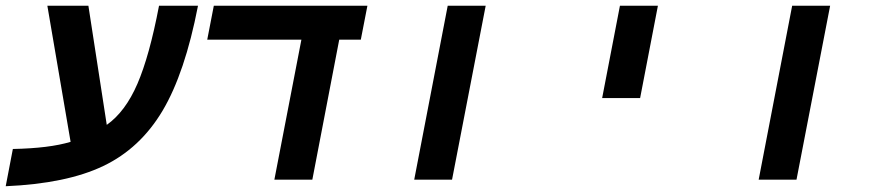

<svg xmlns="http://www.w3.org/2000/svg" viewBox="-59 -626 3080 669"><path d="M187 -131.8 106 -606H249L313 -190.9Q377.9 -236.8 419.9 -334.2Q461.9 -431.6 495.1 -606H630.9Q585.4 -371.1 507.3 -240Q429.2 -108.9 301 -47.6Q172.9 13.7 -39.1 22.9L-14.2 -106.9Q113.3 -109.4 187 -131.8Z M1029.3 0H897L991.2 -487.8H663.1L686 -606H1221.2L1198.2 -487.8H1123Z M1501 -606H1633.3L1516.1 0H1384.3Z M2101.1 -606H2233.4L2171.4 -284.2H2039.1Z M2701.2 -606H2833.5L2716.3 0H2584.5Z"/></svg>

Font: Cousine
Style: Bold Italic
Weight: 700
Italic angle: -12°
Monospace: yes
Designer: Steve Matteson
Foundry: Ascender Corporation
Version: Version 1.20